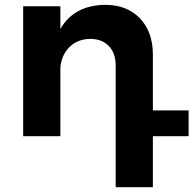

<svg xmlns="http://www.w3.org/2000/svg" viewBox="-20 -564 801 795"><path d="M761 0H613V211H459V-293Q459 -344 430.5 -373.5Q402 -403 353 -403Q301 -402 268 -369.5Q235 -337 230 -285V0H76V-538H230V-444Q286 -542 415 -544Q506 -544 559.5 -488Q613 -432 613 -338V-107H761Z"/></svg>

Font: Montserrat arm2 SemiBold
Style: Regular
Weight: 600
Designer: Julieta Ulanovsky
Foundry: Julieta Ulanovsky
Version: Version 6.000